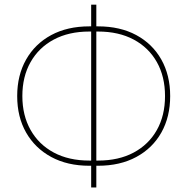

<svg xmlns="http://www.w3.org/2000/svg" viewBox="-20 -781 814 834"><path d="M368.2 -61Q272.9 -61 202.6 -99.1Q132.3 -137.2 93.5 -205.1Q54.7 -272.9 54.7 -363.8Q54.7 -454.1 93.5 -522.5Q132.3 -590.8 202.6 -628.7Q272.9 -666.5 368.2 -666.5H405.8Q501.5 -666.5 571.8 -628.7Q642.1 -590.8 680.7 -522.5Q719.2 -454.1 719.2 -363.8Q719.2 -273.4 680.9 -205.3Q642.6 -137.2 572 -99.1Q501.5 -61 405.8 -61ZM368.2 -83.5H405.8Q495.6 -83.5 560.8 -118.4Q626 -153.3 661.4 -216.3Q696.8 -279.3 696.8 -363.8Q696.8 -448.2 661.4 -511.2Q626 -574.2 560.8 -609.1Q495.6 -644 405.8 -644H368.2Q278.8 -644 213.6 -609.1Q148.4 -574.2 112.8 -511.2Q77.1 -448.2 77.1 -363.8Q77.1 -279.8 112.8 -216.6Q148.4 -153.3 213.6 -118.4Q278.8 -83.5 368.2 -83.5ZM376 33.2V-760.7H398.4V33.2Z"/></svg>

Font: Inter 24pt Thin
Style: Regular
Weight: 250
Designer: Rasmus Andersson
Foundry: rsms
Version: Version 4.001;git-66647c0bb